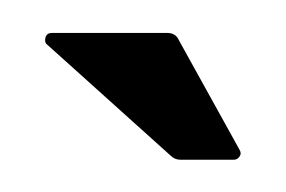

<svg xmlns="http://www.w3.org/2000/svg" viewBox="-20 -808 177 119"><path d="M128.4 -715.3Q129.9 -712.9 128.4 -710.9Q127 -709 125 -709H91.8Q88.4 -709 85.9 -711.4L9.3 -780.3Q7.3 -781.7 8.3 -785.2Q9.3 -787.6 12.2 -787.6H83.5Q88.9 -787.6 90.8 -783.2Z"/></svg>

Font: Silence Rounded
Style: Regular
Weight: 400
Designer: Lilo Joris
Foundry: Lilo Joris
Version: Version 1.019;Fontself Maker 3.5.7